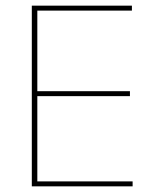

<svg xmlns="http://www.w3.org/2000/svg" viewBox="-20 -659 547 679"><path d="M92.5 0V-639H112V0ZM99 0V-17.5H449V0ZM102.5 -319V-336.5H439.5V-319ZM98 -621.5V-639H446.5V-621.5Z"/></svg>

Font: Anek Tamil Medium Thin
Style: Regular
Weight: 250
Version: Version 1.003